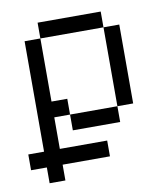

<svg xmlns="http://www.w3.org/2000/svg" viewBox="-74 -562 647 749"><g transform="rotate(-10 250.0 -187.5)"><path d="M312.5 62.5V0H125Q125 0 125 -125H187.5V-62.5H375V-125H187.5V-187.5H125Q125 -187.5 125 -437.5H62.5V0H0V62.5H62.5V125H125V62.5ZM375 -125H437.5V-437.5H375ZM125 -437.5H375V-500H125Z"/></g></svg>

Font: UnifontExMono
Style: Regular
Weight: 500
Version: Version 15.0.06